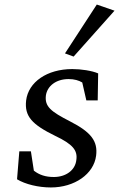

<svg xmlns="http://www.w3.org/2000/svg" viewBox="-20 -816 524 845"><path d="M204 9C308 9 393 -50 403 -131C411 -194 382 -234 288 -282C204 -325 176 -347 182 -396C188 -437 226 -468 282 -468C307 -468 327 -462 342 -453L360 -374H410L412 -493C384 -505 337 -512 298 -512C187 -512 105 -455 95 -374C87 -304 121 -268 223 -218C301 -181 322 -154 316 -112C311 -66 269 -37 217 -37C181 -37 153 -46 129 -65L116 -150H65L55 -27C91 -5 149 9 204 9ZM266 -581 304 -567 484 -769 406 -796Z"/></svg>

Font: TPK Tissa Web
Style: Italic
Weight: 400
Italic angle: -7°
Designer: Jacques Le Bailly, Suppakit Chalermlarp | Katatrad Co.,Ltd.
Foundry: Jacques Le Bailly, Cadson Demak Co.,Ltd.
Version: Version 5.000;Glyphs 3.1.2 (3151)